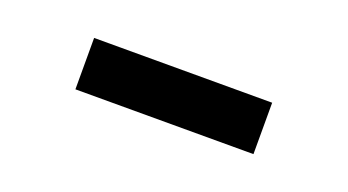

<svg xmlns="http://www.w3.org/2000/svg" viewBox="-25 -777 551 304"><g transform="rotate(20 250.0 -624.5)"><path d="M400 -581.7H100V-668.3H400Z"/></g></svg>

Font: Familjen Grotesk Variable
Style: Regular
Weight: 400
Designer: Anders Wikstroem, Jonas Baeckman, Matilda Gysing, Kristian Moeller
Foundry: Familjen STHLM AB
Version: Version 2.000